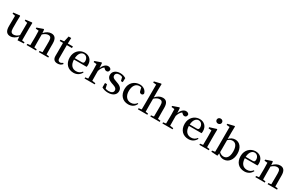

<svg xmlns="http://www.w3.org/2000/svg" viewBox="279 -2701 7105 4604"><g transform="rotate(30 3831.0 -399.5)"><path d="M548 -41V-367L551 -524L540 -535L367 -514V-484L443 -469L441 -127C398 -84 350 -59 299 -59C241 -59 210 -91 210 -186V-367L214 -524L204 -535L29 -515V-484L106 -469L103 -186C101 -38 158 15 251 15C322 15 391 -26 443 -91L451 10L620 0V-32Z M1224 -43C1223 -99 1222 -177 1222 -232V-345C1222 -483 1170 -541 1077 -541C1010 -541 942 -507 882 -440L874 -530L859 -540L690 -481V-451L774 -443C776 -397 778 -359 778 -296V-232C778 -180 777 -100 775 -43L697 -32V0H958V-32L886 -43C885 -99 884 -179 884 -232V-401C939 -451 986 -472 1029 -472C1088 -472 1116 -440 1116 -346V-232C1116 -177 1115 -99 1114 -43L1036 -32V0H1297V-32Z M1671 -70C1643 -49 1623 -39 1598 -39C1558 -39 1533 -63 1533 -120V-481H1675V-526H1534L1539 -681H1467L1433 -528L1336 -517V-481H1427V-217C1427 -176 1426 -150 1426 -120C1426 -28 1473 15 1557 15C1618 15 1663 -8 1691 -48Z M1855 -306C1863 -443 1928 -502 1993 -502C2061 -502 2108 -445 2108 -371C2108 -329 2097 -306 2051 -306ZM2204 -267C2209 -283 2211 -303 2211 -328C2211 -455 2127 -541 2000 -541C1864 -541 1740 -435 1740 -262C1740 -86 1847 15 1998 15C2095 15 2168 -33 2208 -112L2188 -126C2150 -78 2106 -49 2035 -49C1932 -49 1857 -118 1854 -267Z M2477 -530 2462 -540 2293 -481V-451L2377 -443C2379 -397 2381 -359 2381 -296V-232C2381 -180 2380 -100 2378 -43L2301 -32V0H2582V-32L2489 -46C2488 -102 2487 -180 2487 -232V-316C2508 -387 2537 -433 2581 -467L2594 -454C2616 -431 2637 -415 2667 -415C2711 -415 2730 -445 2731 -491C2719 -526 2684 -541 2647 -541C2585 -541 2520 -487 2487 -393Z M2980 -324C2904 -349 2878 -373 2878 -420C2878 -469 2916 -501 2984 -501C3012 -501 3037 -494 3063 -481L3088 -382H3138L3142 -496C3092 -526 3045 -541 2983 -541C2855 -541 2783 -470 2783 -381C2783 -304 2836 -260 2919 -230L2972 -212C3047 -187 3075 -159 3075 -114C3075 -60 3033 -27 2949 -27C2915 -27 2887 -33 2860 -44L2835 -152H2780V-29C2835 0 2886 15 2953 15C3096 15 3172 -56 3172 -148C3172 -221 3130 -272 3023 -308Z M3700 -127C3664 -76 3612 -49 3550 -49C3444 -49 3369 -130 3369 -273C3369 -418 3436 -502 3533 -502C3551 -502 3568 -500 3586 -494L3604 -417C3611 -376 3632 -355 3667 -355C3695 -355 3712 -368 3720 -398C3705 -481 3625 -541 3525 -541C3382 -541 3257 -439 3257 -262C3257 -90 3362 15 3511 15C3615 15 3685 -33 3721 -117Z M4310 -43C4309 -99 4308 -177 4308 -232V-344C4308 -485 4256 -541 4162 -541C4090 -541 4023 -504 3965 -438V-649L3968 -806L3954 -814L3775 -771V-740L3861 -732V-232C3861 -180 3860 -100 3859 -43L3779 -32V0H4040V-32L3969 -43C3968 -99 3967 -179 3967 -232V-402C4022 -453 4069 -472 4114 -472C4172 -472 4201 -441 4201 -346V-232C4201 -177 4200 -99 4199 -43L4122 -32V0H4383V-32Z M4633 -530 4618 -540 4449 -481V-451L4533 -443C4535 -397 4537 -359 4537 -296V-232C4537 -180 4536 -100 4534 -43L4457 -32V0H4738V-32L4645 -46C4644 -102 4643 -180 4643 -232V-316C4664 -387 4693 -433 4737 -467L4750 -454C4772 -431 4793 -415 4823 -415C4867 -415 4886 -445 4887 -491C4875 -526 4840 -541 4803 -541C4741 -541 4676 -487 4643 -393Z M5037 -306C5045 -443 5110 -502 5175 -502C5243 -502 5290 -445 5290 -371C5290 -329 5279 -306 5233 -306ZM5386 -267C5391 -283 5393 -303 5393 -328C5393 -455 5309 -541 5182 -541C5046 -541 4922 -435 4922 -262C4922 -86 5029 15 5180 15C5277 15 5350 -33 5390 -112L5370 -126C5332 -78 5288 -49 5217 -49C5114 -49 5039 -118 5036 -267Z M5612 -662C5652 -662 5685 -691 5685 -732C5685 -773 5652 -801 5612 -801C5571 -801 5538 -773 5538 -732C5538 -691 5571 -662 5612 -662ZM5670 -43C5669 -99 5668 -179 5668 -232V-381L5670 -530L5656 -540L5473 -483V-452L5558 -444C5560 -396 5561 -358 5561 -296V-232C5561 -180 5560 -100 5559 -43L5481 -32V0H5742V-32Z M6000 -429C6052 -476 6090 -484 6125 -484C6207 -484 6265 -413 6265 -263C6265 -102 6198 -44 6121 -44C6081 -44 6040 -59 6000 -97ZM5998 -649 6001 -806 5987 -814 5808 -771V-740L5894 -732V-232C5894 -180 5893 -100 5892 -44L5813 -32V0L5985 11L5997 -61C6045 -3 6100 15 6154 15C6288 15 6379 -102 6379 -267C6379 -441 6288 -541 6167 -541C6107 -541 6049 -517 5998 -462Z M6586 -306C6594 -443 6659 -502 6724 -502C6792 -502 6839 -445 6839 -371C6839 -329 6828 -306 6782 -306ZM6935 -267C6940 -283 6942 -303 6942 -328C6942 -455 6858 -541 6731 -541C6595 -541 6471 -435 6471 -262C6471 -86 6578 15 6729 15C6826 15 6899 -33 6939 -112L6919 -126C6881 -78 6837 -49 6766 -49C6663 -49 6588 -118 6585 -267Z M7558 -43C7557 -99 7556 -177 7556 -232V-345C7556 -483 7504 -541 7411 -541C7344 -541 7276 -507 7216 -440L7208 -530L7193 -540L7024 -481V-451L7108 -443C7110 -397 7112 -359 7112 -296V-232C7112 -180 7111 -100 7109 -43L7031 -32V0H7292V-32L7220 -43C7219 -99 7218 -179 7218 -232V-401C7273 -451 7320 -472 7363 -472C7422 -472 7450 -440 7450 -346V-232C7450 -177 7449 -99 7448 -43L7370 -32V0H7631V-32Z"/></g></svg>

Font: Source Han Serif CN SemiBold
Style: Regular
Weight: 600
Designer: Ryoko NISHIZUKA 西塚涼子 (kana & ideographs); Frank Grießhammer (Latin, Greek & Cyrillic); Wenlong ZHANG 张文龙 (bopomofo); San
Foundry: Adobe Systems Incorporated
Version: Version 1.000;PS 1;hotconv 16.6.53;makeotf.lib2.5.65590